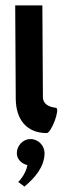

<svg xmlns="http://www.w3.org/2000/svg" viewBox="-20 -490 231 707"><path d="M152 0C169 0 203 -91 186 -93C180 -94 138 -97 138 -133L136 -470H36L38 -128C38 -49 79 0 152 0ZM92 22C65 22 42 46 42 74C42 96 59 113 81 118C74 155 47 180 47 180L70 197C105 168 144 126 144 74C144 46 121 22 92 22Z"/></svg>

Font: Hussar Tani
Style: Bold
Weight: 700
Foundry: Cannot Into Space Fonts
Version: Version 0.92